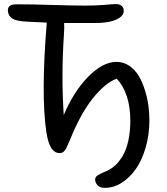

<svg xmlns="http://www.w3.org/2000/svg" viewBox="-20 -700 805 928"><path d="M486.8 208Q462.9 208 451.4 195.3Q439.9 182.6 439.9 168Q439.9 161.6 442.9 156.5Q445.8 151.4 452.9 147Q460 142.6 465.3 139.9Q470.7 137.2 482.2 132.3Q493.7 127.4 499 125Q520.5 114.7 539.1 97.2Q557.6 79.6 574.2 51.3Q590.8 22.9 600.3 -20.3Q609.9 -63.5 609.9 -117.2Q609.9 -185.1 592 -237.1Q574.2 -289.1 543.9 -319.8Q487.8 -298.8 428 -223.9Q368.2 -148.9 317.9 -22.9Q315.9 -18.6 312.3 -10.5Q308.6 -2.4 307.1 1.2Q305.7 4.9 302.7 11Q299.8 17.1 297.9 20Q295.9 22.9 293.2 26.9Q290.5 30.8 288.1 32.7Q285.6 34.7 282.5 36.6Q279.3 38.6 275.6 39.3Q272 40 268.1 40Q245.1 40 229 17.3Q212.9 -5.4 204.1 -61Q177.2 -242.7 206.1 -590.8Q164.6 -592.3 113.8 -595.2Q58.6 -597.2 38.3 -611.3Q18.1 -625.5 18.1 -650.9Q18.1 -679.2 59.1 -679.2Q133.3 -679.2 235.4 -676Q337.4 -672.9 393.1 -672.9Q442.4 -672.9 484.9 -676.5Q527.3 -680.2 540 -680.2Q559.1 -680.2 568.6 -671.4Q578.1 -662.6 578.1 -647Q578.1 -627.9 557.9 -614.3Q537.6 -600.6 507.6 -594.7Q477.5 -588.9 440.9 -588.9H290Q291.5 -564.5 289.1 -534.2Q275.4 -336.9 288.1 -144Q336.4 -258.3 406.7 -329.6Q477.1 -400.9 543 -400.9Q577.6 -400.9 605.5 -381.6Q633.3 -362.3 650.9 -332.5Q668.5 -302.7 680.4 -264.4Q692.4 -226.1 697.3 -189.7Q702.1 -153.3 702.1 -119.1Q702.1 -49.3 684.3 12.2Q666.5 73.7 637 116.2Q607.4 158.7 568.4 183.3Q529.3 208 486.8 208Z"/></svg>

Font: Shantell Sans Bouncy
Style: Regular
Weight: 400
Designer: Stephen Nixon, Anya Danilova, Shantell Martin
Foundry: Arrow Type
Version: Version 1.006;[9816181b4]